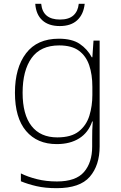

<svg xmlns="http://www.w3.org/2000/svg" viewBox="-20 -742 630 1002"><path d="M287 -540Q356 -540 396 -513Q436 -486 459 -443H462L468 -530H500V22Q500 121 448.5 180.5Q397 240 276 240Q216 240 170.5 229.5Q125 219 89 204V163Q125 181 173 193Q221 205 277 205Q376 205 418.5 155.5Q461 106 461 23V-15Q461 -40 461.5 -61.5Q462 -83 464 -108H461Q441 -50 393.5 -20Q346 10 276 10Q174 10 116 -58.5Q58 -127 58 -258Q58 -388 116 -464Q174 -540 287 -540ZM289 -505Q192 -505 145 -439.5Q98 -374 98 -258Q98 -144 144.5 -84.5Q191 -25 279 -25Q352 -25 391.5 -56.5Q431 -88 446.5 -138.5Q462 -189 462 -246V-289Q462 -353 445.5 -401.5Q429 -450 391.5 -477.5Q354 -505 289 -505ZM422 -722Q416 -667 383 -636.5Q350 -606 292 -606Q234 -606 201 -636Q168 -666 164 -722H195Q203 -640 293 -640Q339 -640 363 -661.5Q387 -683 391 -722Z"/></svg>

Font: Noto Sans Devanagari ExtraLight
Style: Regular
Weight: 200
Designer: Jelle Bosma - Monotype Design Team
Foundry: Monotype Imaging Inc.
Version: Version 2.004; ttfautohint (v1.8.4.7-5d5b)